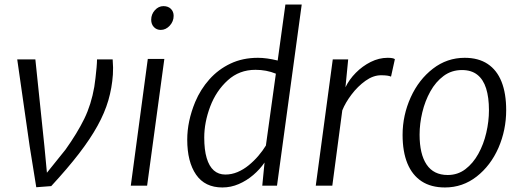

<svg xmlns="http://www.w3.org/2000/svg" viewBox="-20 -819 2302 847"><path d="M140 7 111 -173 56 -557H136L176 -173L187 -57L269 -159Q321 -232 351.8 -295Q382.5 -358 396 -436Q398.5 -451.5 401.2 -474.8Q404 -498 406 -520.8Q408 -543.5 408 -557H477Q478.5 -538.5 478.8 -521Q479 -503.5 478 -490Q474 -431.5 458 -376.5Q442 -321.5 410.2 -264Q378.5 -206.5 328.5 -141.5Q278.5 -76.5 206 2Z M557 0 632 -559H705L629 0ZM689 -687Q671 -687 659 -699.5Q647 -712 647 -732Q647 -756 663.2 -774Q679.5 -792 701 -792Q721.5 -792 733.8 -780Q746 -768 746 -749Q746 -724.5 728.8 -705.8Q711.5 -687 689 -687Z M961 8Q884 8 845 -48.5Q806 -105 806 -203Q806 -284 841 -369Q864.5 -425 903.8 -469Q943 -513 996.8 -538.5Q1050.5 -564 1118 -564Q1137 -564 1158.8 -561Q1180.5 -558 1205 -552L1239 -799H1311L1202 0H1137L1147 -102Q1126.5 -72 1097.2 -47Q1068 -22 1033.2 -7Q998.5 8 961 8ZM974 -49Q1002 -49 1028 -60Q1054 -71 1077 -89.8Q1100 -108.5 1119.5 -131.2Q1139 -154 1153 -177L1197 -494Q1155.5 -511 1107 -511Q1035.5 -511 985 -465Q933.5 -418.5 907.2 -348.8Q881 -279 881 -212Q881 -158 891.8 -121.8Q902.5 -85.5 923.2 -67.2Q944 -49 974 -49Z M1373 0 1448 -557H1516L1504 -434Q1520.5 -468.5 1549.8 -498Q1579 -527.5 1615.5 -545.8Q1652 -564 1690 -564Q1714.5 -564 1722 -558L1705 -481Q1698.5 -484 1687.8 -485.5Q1677 -487 1661 -487Q1626.5 -487 1592.2 -462.5Q1558 -438 1530.8 -402Q1503.5 -366 1490 -332L1446 0Z M1943 8Q1881.5 8 1840 -19.2Q1798.5 -46.5 1777.2 -98.2Q1756 -150 1756 -224Q1756 -310.5 1792 -390Q1827.5 -468 1889.8 -516Q1952 -564 2030 -564Q2090.5 -564 2131.2 -537Q2172 -510 2192.5 -458.5Q2213 -407 2213 -333Q2213 -245.5 2179 -167Q2144.5 -88.5 2082.8 -40.2Q2021 8 1943 8ZM1955 -47Q1999.5 -47 2033.2 -72.8Q2067 -98.5 2090.2 -140.5Q2113.5 -182.5 2125.2 -233Q2137 -283.5 2137 -333Q2137 -389.5 2124.5 -429Q2112 -468.5 2085.8 -489.2Q2059.5 -510 2018 -510Q1972 -510 1937 -484Q1902 -458 1878.5 -415.8Q1855 -373.5 1843 -323.5Q1831 -273.5 1831 -225Q1831 -139 1862 -93Q1893 -47 1955 -47Z"/></svg>

Font: Koeln Type Sans Light
Style: Italic
Weight: 300
Italic angle: -7.5°
Designer: Eben Sorkin
Foundry: Eben Sorkin
Version: Version 2.001